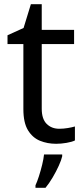

<svg xmlns="http://www.w3.org/2000/svg" viewBox="-20 -679 401 920"><path d="M264 -62Q284 -62 305 -65.5Q326 -69 339 -73V-6Q325 1 299 5.5Q273 10 249 10Q207 10 171.5 -4.5Q136 -19 114 -55Q92 -91 92 -156V-468H16V-510L93 -545L128 -659H180V-536H335V-468H180V-158Q180 -109 203.5 -85.5Q227 -62 264 -62ZM278 70Q274 88 261.5 115.5Q249 143 232.5 171Q216 199 198 221H150V209Q158 192 166.5 165.5Q175 139 182 110.5Q189 82 191 61H278Z"/></svg>

Font: Noto Sans New Tai Lue
Style: Regular
Weight: 400
Designer: Monotype Design Team
Foundry: Monotype Imaging Inc.
Version: Version 2.003